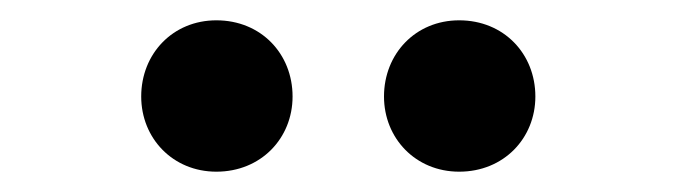

<svg xmlns="http://www.w3.org/2000/svg" viewBox="-20 -820 666 189"><path d="M193 -651C237 -651 268 -684 268 -725C268 -767 237 -800 193 -800C150 -800 119 -767 119 -725C119 -684 150 -651 193 -651ZM432 -651C476 -651 507 -684 507 -725C507 -767 476 -800 432 -800C389 -800 358 -767 358 -725C358 -684 389 -651 432 -651Z"/></svg>

Font: Noto Sans Mono CJK TC
Style: Bold
Weight: 700
Designer: Ryoko NISHIZUKA 西塚涼子 (kana, bopomofo & ideographs); Paul D. Hunt (Latin, Greek & Cyrillic); Sandoll Communications 산돌커뮤니
Foundry: Adobe
Version: Version 2.004;hotconv 1.0.118;makeotfexe 2.5.65603